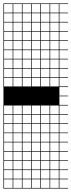

<svg xmlns="http://www.w3.org/2000/svg" viewBox="-20 -827 415 1115"><path d="M271.4 -803.6V-753.6H321.4V-803.6ZM271.4 -700H321.4V-750H271.4ZM217.9 -700H267.9V-750H217.9ZM164.3 -700H214.3V-750H164.3ZM110.7 -700H160.7V-750H110.7ZM57.1 -700H107.1V-750H57.1ZM3.6 -700H53.6V-750H3.6ZM110.7 -646.4H160.7V-696.4H110.7ZM164.3 -646.4H214.3V-696.4H164.3ZM217.9 -646.4H267.9V-696.4H217.9ZM57.1 -646.4H107.1V-696.4H57.1ZM271.4 -646.4H321.4V-696.4H271.4ZM3.6 -646.4H53.6V-696.4H3.6ZM164.3 -592.9H214.3V-642.9H164.3ZM217.9 -592.9H267.9V-642.9H217.9ZM110.7 -592.9H160.7V-642.9H110.7ZM57.1 -592.9H107.1V-642.9H57.1ZM271.4 -592.9H321.4V-642.9H271.4ZM3.6 -592.9H53.6V-642.9H3.6ZM164.3 -539.3H214.3V-589.3H164.3ZM217.9 -539.3H267.9V-589.3H217.9ZM110.7 -539.3H160.7V-589.3H110.7ZM57.1 -539.3H107.1V-589.3H57.1ZM271.4 -539.3H321.4V-589.3H271.4ZM3.6 -539.3H53.6V-589.3H3.6ZM271.4 -485.7H321.4V-535.7H271.4ZM217.9 -485.7H267.9V-535.7H217.9ZM110.7 -485.7H160.7V-535.7H110.7ZM3.6 -485.7H53.6V-535.7H3.6ZM164.3 -485.7H214.3V-535.7H164.3ZM57.1 -485.7H107.1V-535.7H57.1ZM217.9 -432.1H267.9V-482.1H217.9ZM110.7 -432.1H160.7V-482.1H110.7ZM3.6 -432.1H53.6V-482.1H3.6ZM164.3 -432.1H214.3V-482.1H164.3ZM57.1 -432.1H107.1V-482.1H57.1ZM271.4 -432.1H321.4V-482.1H271.4ZM3.6 -378.6H53.6V-428.6H3.6ZM110.7 -378.6H160.7V-428.6H110.7ZM57.1 -378.6H107.1V-428.6H57.1ZM164.3 -378.6H214.3V-428.6H164.3ZM217.9 -378.6H267.9V-428.6H217.9ZM271.4 -378.6H321.4V-428.6H271.4ZM57.1 -325H107.1V-375H57.1ZM3.6 -325H53.6V-375H3.6ZM110.7 -325H160.7V-375H110.7ZM271.4 -325H321.4V-375H271.4ZM217.9 -325H267.9V-375H217.9ZM164.3 -325H214.3V-375H164.3ZM110.7 -164.3H160.7V-214.3H110.7ZM3.6 -164.3H53.6V-214.3H3.6ZM217.9 -164.3H267.9V-214.3H217.9ZM164.3 -164.3H214.3V-214.3H164.3ZM271.4 -164.3H321.4V-214.3H271.4ZM57.1 -164.3H107.1V-214.3H57.1ZM164.3 -110.7H214.3V-160.7H164.3ZM271.4 -110.7H321.4V-160.7H271.4ZM57.1 -110.7H107.1V-160.7H57.1ZM3.6 -110.7H53.6V-160.7H3.6ZM110.7 -110.7H160.7V-160.7H110.7ZM217.9 -110.7H267.9V-160.7H217.9ZM217.9 -57.1H267.9V-107.1H217.9ZM3.6 -57.1H53.6V-107.1H3.6ZM57.1 -57.1H107.1V-107.1H57.1ZM164.3 -57.1H214.3V-107.1H164.3ZM110.7 -57.1H160.7V-107.1H110.7ZM271.4 -57.1H321.4V-107.1H271.4ZM110.7 -3.6H160.7V-53.6H110.7ZM217.9 -3.6H267.9V-53.6H217.9ZM57.1 -3.6H107.1V-53.6H57.1ZM3.6 -3.6H53.6V-53.6H3.6ZM164.3 -3.6H214.3V-53.6H164.3ZM271.4 -3.6H321.4V-53.6H271.4ZM271.4 50H321.4V0H271.4ZM217.9 50H267.9V0H217.9ZM164.3 50H214.3V0H164.3ZM3.6 50H53.6V0H3.6ZM110.7 50H160.7V0H110.7ZM57.1 50H107.1V0H57.1ZM3.6 103.6H53.6V53.6H3.6ZM271.4 103.6H321.4V53.6H271.4ZM217.9 103.6H267.9V53.6H217.9ZM110.7 103.6H160.7V53.6H110.7ZM57.1 103.6H107.1V53.6H57.1ZM164.3 103.6H214.3V53.6H164.3ZM271.4 210.7H321.4V160.7H271.4ZM110.7 210.7H160.7V160.7H110.7ZM217.9 210.7H267.9V160.7H217.9ZM3.6 210.7H53.6V160.7H3.6ZM57.1 210.7H107.1V160.7H57.1ZM164.3 210.7H214.3V160.7H164.3ZM57.1 264.3H107.1V214.3H57.1ZM110.7 264.3H160.7V214.3H110.7ZM217.9 264.3H267.9V214.3H217.9ZM271.4 264.3H321.4V214.3H271.4ZM164.3 264.3H214.3V214.3H164.3ZM3.6 264.3H53.6V214.3H3.6ZM217.9 -803.6V-753.6H267.9V-803.6ZM164.3 -803.6V-753.6H214.3V-803.6ZM110.7 -803.6V-753.6H160.7V-803.6ZM57.1 -803.6V-753.6H107.1V-803.6ZM3.6 -803.6V-753.6H53.6V-803.6ZM0 107.1H3.6V157.1H53.6V107.1H57.1V157.1H107.1V107.1H110.7V157.1H160.7V107.1H164.3V157.1H214.3V107.1H217.9V157.1H267.9V107.1H271.4V157.1H321.4V107.1H0V-807.1H375V-803.6H325V-753.6H375V-750H325V-700H375V-696.4H325V-646.4H375V-642.9H325V-592.9H375V-589.3H325V-539.3H375V-535.7H325V-485.7H375V-482.1H325V-432.1H375V-428.6H325V-378.6H375V-375H325V-325H375V-321.4H325V-271.4H375V-267.9H325V-217.9H375V-214.3H325V-164.3H375V-160.7H325V-110.7H375V-107.1H325V-57.1H375V-53.6H325V-3.6H375V0H325V50H375V53.6H325V103.6H375V107.1H325V157.1H375V160.7H325V210.7H375V214.3H325V264.3H375V267.9H0Z"/></svg>

Font: Jersey 10 Charted
Style: Regular
Weight: 400
Designer: Sarah Cadigan-Fried
Version: Version 1.000; ttfautohint (v1.8.4.7-5d5b)